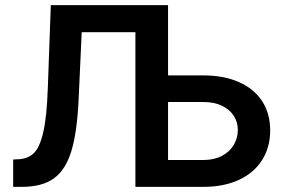

<svg xmlns="http://www.w3.org/2000/svg" viewBox="-20 -727 1109 747"><path d="M31.2 -106.4 49.8 -107.4Q87.9 -108.4 111.3 -130.9Q134.8 -153.3 148.4 -212.9Q162.1 -272.5 166 -383.8L177.7 -707H633.8V-433.6H771.5Q852.1 -433.6 910.6 -407.2Q969.2 -380.9 1000.2 -332.8Q1031.2 -284.7 1031.2 -219.7Q1031.2 -154.8 1000.2 -105Q969.2 -55.2 910.4 -27.6Q851.6 0 771.5 0H506.8V-601.6H297.9L286.1 -343.8Q280.3 -213.9 257.8 -139.9Q235.4 -65.9 189.7 -33Q144 0 64.5 0H31.2ZM771.5 -104.5Q813 -104.5 843.3 -120.4Q873.5 -136.2 889.4 -163.1Q905.3 -189.9 905.3 -221.7Q905.3 -252 889.4 -276.6Q873.5 -301.3 843.3 -315.7Q813 -330.1 771.5 -330.1H633.8V-104.5Z"/></svg>

Font: Pretendard SemiBold
Style: Regular
Weight: 600
Designer: Base glyphs from Inter by Rasmus Andersson; Hangeul glyphs from Noto Sans CJK(Source Han Sans) by Jang Soo-young and Kan
Foundry: Kil Hyung-jin
Version: Version 1.309